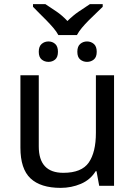

<svg xmlns="http://www.w3.org/2000/svg" viewBox="-20 -901 658 931"><path d="M79 -185V-536H168V-191Q168 -63 287 -63Q376 -63 410.5 -113Q445 -163 445 -257V-536H533V0H461L448 -71H444Q418 -29 372 -9.5Q326 10 274 10Q177 10 128 -36Q79 -82 79 -185ZM200 -881Q226 -864 254 -845Q282 -826 307 -799Q334 -826 362 -845Q390 -864 416 -881H478V-868Q464 -854 446 -837Q428 -820 410 -802Q392 -784 377 -766Q362 -748 353 -731H263Q254 -748 238.5 -766Q223 -784 205.5 -802Q188 -820 170.5 -837Q153 -854 140 -868V-881ZM402 -700Q421 -700 435 -688Q449 -676 449 -650Q449 -624 435 -612.5Q421 -601 402 -601Q383 -601 369 -612.5Q355 -624 355 -650Q355 -676 369 -688Q383 -700 402 -700ZM215 -700Q234 -700 247.5 -688Q261 -676 261 -650Q261 -624 247.5 -612.5Q234 -601 215 -601Q196 -601 182 -612.5Q168 -624 168 -650Q168 -676 182 -688Q196 -700 215 -700Z"/></svg>

Font: BC Sans
Style: Regular
Weight: 400
Designer: Monotype Design Team
Province of B.C.
Foundry: Monotype Imaging Inc.
Version: Version 2.000;GOOG;noto-source:20170915:90ef993387c0